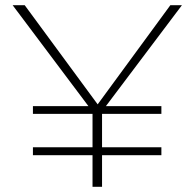

<svg xmlns="http://www.w3.org/2000/svg" viewBox="-20 -720 749 740"><path d="M336.6 0H373.3V-121.8H602V-152.5H373.3V-281.2H602V-310.9H388.1L681.2 -700H636.6L356.4 -317.8L75.2 -700H28.7L320.8 -310.9H106.9V-281.2H336.6V-152.5H106.9V-121.8H336.6Z"/></svg>

Font: Meinily
Style: Regular
Weight: 500
Designer: Paul Hayes
Foundry: Paul Hayes
Version: Version 1.0; ttfautohint (v1.8.4.7-5d5b)